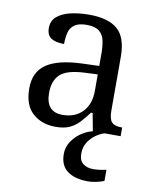

<svg xmlns="http://www.w3.org/2000/svg" viewBox="-87 -612 737 918"><g transform="rotate(10 281.5 -153.0)"><path d="M205 10Q138 10 94 -29Q50 -68 50 -150Q50 -230 106.5 -268Q163 -306 278 -310L361 -313V-373Q361 -409 355 -436.5Q349 -464 329 -480Q309 -496 268 -496Q230 -496 210 -482Q190 -468 183.5 -443.5Q177 -419 177 -387Q135 -387 113.5 -401.5Q92 -416 92 -450Q92 -485 116.5 -506Q141 -527 182 -536.5Q223 -546 272 -546Q364 -546 409.5 -507Q455 -468 455 -373V-114Q455 -72 469 -57Q483 -42 517 -42H520V0H385L369 -86H361Q340 -58 320 -36.5Q300 -15 273.5 -2.5Q247 10 205 10ZM228 -52Q289 -52 325 -89.5Q361 -127 361 -191V-272L297 -269Q212 -265 179.5 -234.5Q147 -204 147 -145Q147 -52 228 -52ZM404 240Q340 240 303.5 213.5Q267 187 267 130Q267 99 284 72Q301 45 328 26Q355 7 385 0H442Q421 6 399.5 21.5Q378 37 363.5 60Q349 83 349 115Q349 148 368.5 163Q388 178 418 178Q432 178 447.5 176Q463 174 481 170V224Q465 231 442.5 235.5Q420 240 404 240Z"/></g></svg>

Font: Noto Serif Ahom
Style: Regular
Weight: 400
Designer: Monotype Design Team
Foundry: Monotype Imaging Inc.
Version: Version 2.007; ttfautohint (v1.8.4.7-5d5b)